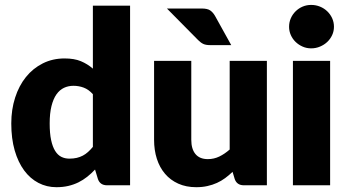

<svg xmlns="http://www.w3.org/2000/svg" viewBox="-20 -772 1452 800"><path d="M367 -379.5Q349.5 -399 329 -406.8Q308.5 -414.5 286 -414.5Q264.5 -414.5 246.5 -406Q228.5 -397.5 215.2 -378.8Q202 -360 194.5 -330Q187 -300 187 -257.5Q187 -216.5 193 -188.5Q199 -160.5 209.8 -143.2Q220.5 -126 235.5 -118.5Q250.5 -111 269 -111Q286 -111 299.8 -114.2Q313.5 -117.5 325 -123.5Q336.5 -129.5 346.8 -138.8Q357 -148 367 -160ZM522 -748.5V0H426Q397 0 388 -26L376 -65.5Q360.5 -49 343.5 -35.5Q326.5 -22 306.8 -12.2Q287 -2.5 264.2 2.8Q241.5 8 215 8Q174.5 8 140 -10Q105.5 -28 80.5 -62Q55.5 -96 41.2 -145.2Q27 -194.5 27 -257.5Q27 -315.5 43 -365.2Q59 -415 88.2 -451.2Q117.5 -487.5 158.5 -508Q199.5 -528.5 249 -528.5Q289.5 -528.5 317 -517Q344.5 -505.5 367 -486V-748.5Z M1092 -518.5V0H996Q967 0 958 -26L949 -56Q934 -41.5 918 -29.8Q902 -18 883.8 -9.8Q865.5 -1.5 844.2 3.2Q823 8 798 8Q755.5 8 722.8 -6.8Q690 -21.5 667.5 -48Q645 -74.5 633.5 -110.5Q622 -146.5 622 -189.5V-518.5H777V-189.5Q777 -151 794.5 -130Q812 -109 846 -109Q871.5 -109 893.8 -119.8Q916 -130.5 937 -149V-518.5ZM820.5 -736.5Q844 -736.5 855.5 -728.8Q867 -721 875.5 -706.5L943.5 -584H855.5Q838 -584 827.5 -588.8Q817 -593.5 805.5 -605L675.5 -736.5Z M1355.5 -518.5V0H1200.5V-518.5ZM1371.5 -660.5Q1371.5 -642 1364 -625.8Q1356.5 -609.5 1343.5 -597.2Q1330.5 -585 1313.2 -577.8Q1296 -570.5 1276.5 -570.5Q1257.5 -570.5 1241 -577.8Q1224.5 -585 1211.8 -597.2Q1199 -609.5 1191.8 -625.8Q1184.5 -642 1184.5 -660.5Q1184.5 -679.5 1191.8 -696Q1199 -712.5 1211.8 -725Q1224.5 -737.5 1241 -744.5Q1257.5 -751.5 1276.5 -751.5Q1296 -751.5 1313.2 -744.5Q1330.5 -737.5 1343.5 -725Q1356.5 -712.5 1364 -696Q1371.5 -679.5 1371.5 -660.5Z"/></svg>

Font: Lato ExtraBold
Style: Regular
Weight: 800
Designer: Lukasz Dziedzic with Adam Twardoch and Botio Nikoltchev
Foundry: tyPoland Lukasz Dziedzic
Version: Version 2.015; 2015-08-06; http://www.latofonts.com/